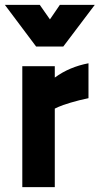

<svg xmlns="http://www.w3.org/2000/svg" viewBox="-25 -772 411 792"><path d="M67 0V-499H201V-452Q261 -496 340 -511V-367Q301 -359 266 -348.5Q231 -338 216 -331L201 -324V0ZM124 -580 -5 -752H139L181 -692L222 -752H366L236 -580Z"/></svg>

Font: TitilliumText22L Xb
Style: Bold
Weight: 400
Designer: Campivisivi
Foundry: Campivisivi
Version: 1.000